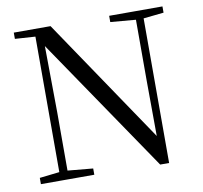

<svg xmlns="http://www.w3.org/2000/svg" viewBox="-81 -815 958 908"><g transform="rotate(-10 398.0 -360.5)"><path d="M44.5 0V-30.1L150.3 -42.1H171.8L300.9 -30.1V0ZM140.1 0V-704.6H175.7L179.5 -319.3V0ZM500.6 -698V-728H756.5V-698L651.5 -686.9H630.9ZM616.1 6.7 166.9 -653.8 164.7 -655.5 140.7 -691.6 42.6 -698V-728H219.1L641.4 -102.9L623.8 -96.7L622.1 -395.1V-728H659V6.7Z"/></g></svg>

Font: Noto Serif TC
Style: Regular
Weight: 200
Designer: Ryoko NISHIZUKA 西塚涼子 (kana & ideographs); Frank Grießhammer (Latin, Greek & Cyrillic); Wenlong ZHANG 张文龙 (bopomofo); San
Foundry: Adobe
Version: Version 2.001;hotconv 1.1.0;makeotfexe 2.6.0